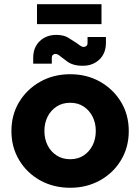

<svg xmlns="http://www.w3.org/2000/svg" viewBox="-20 -876 659 908"><path d="M312 12Q233 12 170 -23Q107 -58 70.5 -119Q34 -180 34 -256Q34 -333 70.5 -393.5Q107 -454 170 -489.5Q233 -525 312 -525Q391 -525 453.5 -489.5Q516 -454 552.5 -393.5Q589 -333 589 -256Q589 -180 552.5 -119Q516 -58 453 -23Q390 12 312 12ZM312 -123Q349 -123 376 -141Q403 -159 418 -189Q433 -219 433 -257Q433 -294 418 -324Q403 -354 376 -372Q349 -390 312 -390Q275 -390 247.5 -372Q220 -354 205 -324Q190 -294 190 -257Q190 -219 205 -189Q220 -159 247.5 -141Q275 -123 312 -123ZM372 -565Q346 -565 328 -570.5Q310 -576 297.5 -585.5Q285 -595 273 -604Q265 -611 257.5 -616Q250 -621 242 -621Q235 -621 230 -616.5Q225 -612 225 -603V-575H137V-602Q137 -652 168 -681.5Q199 -711 246 -711Q281 -711 303 -697.5Q325 -684 343 -672Q351 -666 359.5 -660Q368 -654 376 -654Q383 -654 388.5 -658.5Q394 -663 394 -673V-701H481V-674Q481 -624 450 -594.5Q419 -565 372 -565ZM155 -762V-856H460V-762Z"/></svg>

Font: MuseoModerno Thin
Style: Bold
Weight: 700
Version: Version 1.003